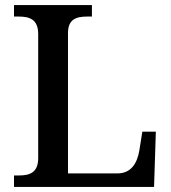

<svg xmlns="http://www.w3.org/2000/svg" viewBox="-20 -734 672 754"><path d="M35 0H585L592 -217H539L527 -142C519 -96 497 -53 441 -53H247V-604C247 -659 280 -669 323 -669H341V-714H35V-669H53C95 -669 130 -659 130 -600V-113C130 -55 95 -45 55 -45H35Z"/></svg>

Font: Noto Serif Telugu Medium
Style: Regular
Weight: 500
Designer: Jelle Bosma - Monotype Design Team
Foundry: Monotype Imaging Inc.
Version: Version 2.005